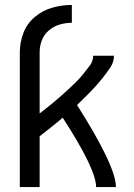

<svg xmlns="http://www.w3.org/2000/svg" viewBox="-20 -755 540 775"><path d="M60 0V-544H140V-297L154 -308Q171 -321 188 -335Q205 -349 221.5 -363.5Q238 -378 254 -392.5Q270 -407 285.5 -422.5Q301 -438 314.5 -454.5Q328 -471 342 -489.5Q356 -508 356 -530H440Q440 -504 425 -482Q410 -460 394 -440Q378 -420 361 -401.5Q344 -383 326 -365.5Q308 -348 291 -331Q448 -84 448 0H368Q368 -72 233 -280Q222 -271 212 -262Q192 -246 172 -230Q156 -217 140 -205V0ZM60 -544Q60 -584 74.5 -622Q89 -660 120.5 -686.5Q152 -713 191 -724Q230 -735 270 -735V-663Q245 -663 221 -656Q197 -649 177.5 -632.5Q158 -616 149 -592.5Q140 -569 140 -544Z"/></svg>

Font: Iosevka SS08
Style: Regular
Weight: 400
Monospace: yes
Designer: Belleve Invis
Foundry: Belleve Invis
Version: 2.1.0; ttfautohint (v1.8.2)